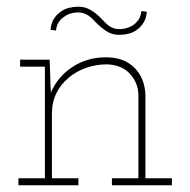

<svg xmlns="http://www.w3.org/2000/svg" viewBox="-20 -553 568 573"><path d="M214 0V-21H135V-216Q135 -248 148 -274.5Q161 -301 185 -321Q207 -340 237 -350.5Q267 -361 300 -361Q343 -359 367 -333.5Q391 -308 393 -273V-21H314V0H493V-21H414V-270Q412 -320 381 -351Q350 -382 296 -382Q240 -382 196 -353Q152 -324 132 -277Q131 -291 130.5 -301.5Q130 -312 130 -326L128 -375H40V-354H114V-21H35V0ZM390 -465Q401 -473 409 -486.5Q417 -500 418 -518L402 -520Q400 -503 392.5 -493Q385 -483 376 -477Q366 -471 355.5 -468.5Q345 -466 337 -466Q323 -466 311.5 -472Q300 -478 284 -496Q268 -513 251 -523Q234 -533 214 -533Q200 -533 185.5 -529.5Q171 -526 160 -517Q148 -509 140 -495.5Q132 -482 131 -464L147 -462Q149 -478 156 -488Q163 -498 173 -504Q183 -511 193.5 -513.5Q204 -516 212 -516Q226 -516 238 -510Q250 -504 266 -486Q282 -470 298.5 -459.5Q315 -449 335 -449Q350 -449 364 -452.5Q378 -456 390 -465Z"/></svg>

Font: Josefin Slab ExtraLight
Style: Regular
Weight: 250
Designer: Santiago Orozco
Foundry: Typemade
Version: Version 2.000